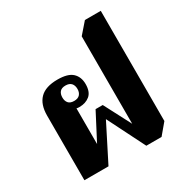

<svg xmlns="http://www.w3.org/2000/svg" viewBox="-176 -918 1035 1070"><g transform="rotate(-30 341.5 -383.0)"><path d="M461 6 340 -235 221 0H66V-416Q66 -487 102.5 -524Q139 -561 216 -561Q283 -561 311.5 -534Q340 -507 340 -461Q340 -411 313.5 -389Q287 -367 246 -367Q241 -367 236.5 -367.5Q232 -368 228 -369V-101H208L318 -312H364L474 -101H454V-702L515 -772H617V-63L559 6ZM238 -411Q263 -411 275 -424.5Q287 -438 287 -460Q287 -483 275 -496.5Q263 -510 238 -510Q213 -510 201.5 -496.5Q190 -483 190 -460Q190 -438 201.5 -424.5Q213 -411 238 -411Z"/></g></svg>

Font: Noto Serif Thai ExtraBold
Style: Regular
Weight: 800
Version: Version 2.001